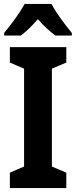

<svg xmlns="http://www.w3.org/2000/svg" viewBox="-20 -953 385 973"><path d="M316 0H30V-78L102 -109V-605L30 -636V-714H316V-636L243 -605V-109L316 -78ZM241 -933Q258 -900 287 -860Q316 -820 344 -786V-773H260Q240 -788 217 -809Q194 -830 172 -856Q125 -802 86 -773H1V-786Q17 -805 37.5 -832Q58 -859 76 -886Q94 -913 105 -933Z"/></svg>

Font: Noto Sans Arabic Cond
Style: Bold
Weight: 700
Width: 3
Designer: Monotype Design Team, Nadine Chahine, Nizar Qandah and Khaled Hosny
Foundry: Monotype Imaging Inc.
Version: Version 2.012; ttfautohint (v1.8.4.7-5d5b)